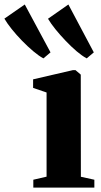

<svg xmlns="http://www.w3.org/2000/svg" viewBox="-131 -856 459 876"><path d="M21 0V-36L81.5 -50V-434L20 -455V-494L201.5 -536H213.5L237.5 -515.5L238 -49.5L299.5 -36V0ZM66.5 -590Q46 -601 20.5 -622.5Q-5 -644 -30.8 -670.5Q-56.5 -697 -77.5 -723.2Q-98.5 -749.5 -111 -771L-18 -835.5L99.5 -617L67.5 -590ZM264 -590Q243.5 -601 218.5 -622.2Q193.5 -643.5 168.5 -669.8Q143.5 -696 122.2 -722.2Q101 -748.5 88 -770.5L181 -835.5L297 -617L265 -590Z"/></svg>

Font: Merriweather 96pt ExtraBold
Style: Regular
Weight: 800
Version: Version 2.100